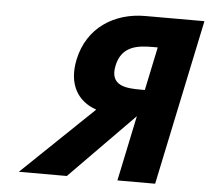

<svg xmlns="http://www.w3.org/2000/svg" viewBox="-51 -757 883 810"><g transform="rotate(5 391.0 -352.5)"><path d="M782.4 -703.1 635 -1.9H475.2L533.4 -279L261 -1.9H57.8L360.2 -291.7C280 -318.9 237.1 -389.5 259.2 -494.9C288.2 -632.6 401.6 -703.1 531.7 -703.1ZM557.2 -392 595.8 -575.6H577.1C516.8 -575.6 443.6 -571.4 425.2 -483.8C406.8 -396.3 478.2 -392 538.5 -392Z"/></g></svg>

Font: Hussar
Style: BdOblTwo
Weight: 700
Foundry: Cannot Into Space Fonts
Version: Version 2.00